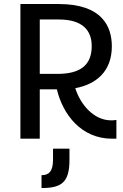

<svg xmlns="http://www.w3.org/2000/svg" viewBox="-20 -700 623 969"><path d="M567.4 0V-94.7C559.1 -92.8 543.5 -92.3 535.6 -92.8C454.1 -95.2 386.7 -169.9 359.9 -254.9C465.3 -274.4 544.4 -339.4 544.4 -466.3C544.4 -564 498 -679.7 275.9 -679.7H83V0H180.7V-249H267.1C296.4 -124.5 388.7 0 545.4 0ZM277.8 -601.6C396 -601.6 442.9 -546.9 442.9 -467.8C442.9 -372.1 386.7 -327.1 269.5 -327.1H180.7V-601.6ZM189.5 249C292 249 330.6 219.7 330.6 106V50.3H247.6V106C247.6 166 226.1 184.1 189.5 184.1Z"/></svg>

Font: Inder
Style: Regular
Weight: 400
Designer: Irina Smirnova
Foundry: Irina Smirnova
Version: Version 1.001